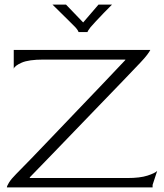

<svg xmlns="http://www.w3.org/2000/svg" viewBox="-20 -818 716 838"><path d="M10 0Q10 -6 19.5 -21.5Q29 -37 50 -58Q76 -84 117.5 -127Q159 -170 210 -223.5Q261 -277 316.5 -335Q372 -393 426.5 -450Q481 -507 527 -556V-558H170Q105 -558 74.5 -544.5Q44 -531 40 -518V-600H636Q633 -593 622 -578.5Q611 -564 592 -544Q561 -511 516.5 -465Q472 -419 419.5 -364.5Q367 -310 312.5 -253.5Q258 -197 206 -143Q154 -89 110 -44V-41H536Q591 -41 623.5 -51.5Q656 -62 666 -72L646 -11V0ZM209 -798Q224 -783 243 -764.5Q262 -746 280 -728Q298 -710 309 -699Q317 -690 320 -684.5Q323 -679 323 -678H362Q362 -682 375 -699Q381 -706 397 -723.5Q413 -741 432.5 -761Q452 -781 469 -798H410L343 -720L268 -798Z"/></svg>

Font: Red Rose Light
Style: Regular
Weight: 300
Designer: Jaikishan Patel
Version: Version 1.001; ttfautohint (v1.8.3)